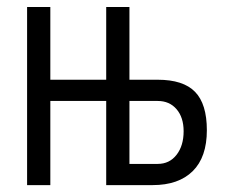

<svg xmlns="http://www.w3.org/2000/svg" viewBox="-20 -537 669 557"><path d="M58.6 -516.6H126V-305.7H288.1V-516.6H355.5V-305.7H437.5Q511.7 -305.7 545.9 -270.5Q580.1 -235.4 580.1 -159.2Q580.1 -81.1 539.1 -40.5Q498 0 422.9 0H288.1V-244.1H126V0H58.6ZM437.5 -244.1H355.5V-61.5H437.5Q471.7 -61.5 492.2 -87.9Q512.7 -114.3 512.7 -156.2Q512.7 -196.3 492.2 -220.2Q471.7 -244.1 437.5 -244.1Z"/></svg>

Font: Dinish Condensed
Style: Regular
Weight: 400
Width: 3
Designer: Bert Driehuis
Foundry: Playbeing
Version: Version 3.006; git-39231f3c-release